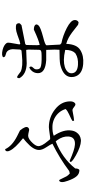

<svg xmlns="http://www.w3.org/2000/svg" viewBox="502 -1294 835 1880"><g transform="rotate(-90 920.0 -353.5)"><path d="M678 -46 677 -63Q690 -72 743 -96Q777 -111 793 -129Q771 -201 702 -238Q666 -256 627 -258Q566 -260 531 -245Q596 -148 582 -69Q578 -42 563 -21Q539 14 495 20Q488 21 481 21Q424 19 340 -28Q297 -51 278 -72Q277 -73 275 -77Q275 -89 287 -89Q395 -41 443 -38Q520 -32 524 -103Q527 -156 489 -210Q483 -219 476 -226Q312 -162 211 -35Q211 -3 196 6Q158 6 135 -21Q111 -48 90 -108Q64 -179 92 -193L101 -187L134 -120Q147 -100 162 -88L186 -94Q314 -190 453 -258Q448 -274 417 -321Q392 -359 392 -389Q392 -445 468 -512Q485 -528 501 -539L506 -547Q411 -622 386 -674Q378 -690 379 -702Q381 -721 400 -721Q430 -654 525 -605Q539 -597 583 -576Q630 -519 612 -497Q603 -486 588 -486Q584 -486 550 -494Q539 -496 530 -496Q498 -494 458 -450Q433 -422 430 -401Q425 -366 479 -303Q494 -285 497 -281Q508 -278 584 -290Q605 -293 615 -293Q713 -293 789 -233Q868 -172 868 -84Q868 -56 854 -41Q840 -25 820 -41Q796 -61 783 -62Q779 -62 774 -61Q699 -46 678 -46Z M1640 -2 1618 -7Q1531 -78 1491 -99Q1461 -115 1431 -123Q1427 -19 1370 15Q1314 50 1233 43Q1141 35 1115 -26Q1106 -46 1106 -69Q1106 -86 1110 -98Q1127 -152 1208 -176Q1219 -180 1230 -182Q1267 -189 1373 -189Q1377 -220 1372 -319Q1273 -319 1272 -319Q1144 -327 1144 -400Q1144 -441 1176 -470Q1188 -480 1200 -484L1204 -482Q1216 -466 1199 -449Q1184 -434 1182 -423Q1178 -386 1200 -375Q1228 -362 1314 -364Q1350 -364 1361 -369Q1374 -374 1373 -398L1375 -493Q1374 -505 1372 -515L1241 -510Q1134 -512 1095 -581Q1095 -606 1108 -604Q1117 -602 1150 -576Q1156 -571 1159 -569Q1208 -545 1322 -557Q1358 -560 1366 -561L1375 -573L1379 -648Q1376 -692 1348 -708L1310 -721Q1300 -728 1300 -740Q1316 -759 1372 -746Q1419 -734 1438 -708Q1442 -701 1443 -695Q1445 -688 1431 -613Q1426 -589 1426 -578L1432 -573Q1450 -575 1519 -601Q1589 -626 1624 -610Q1637 -594 1631 -577L1614 -561L1428 -524L1420 -513L1418 -409Q1419 -397 1420 -386L1422 -383Q1466 -392 1564 -437Q1567 -439 1569 -440Q1611 -440 1620 -421Q1625 -410 1611 -394Q1595 -375 1497 -349Q1420 -330 1417 -316L1424 -183L1438 -170Q1511 -156 1587 -117Q1662 -78 1664 -42Q1666 -16 1646 -4ZM1372 -133Q1313 -146 1274 -146Q1195 -146 1159 -110Q1139 -90 1144 -61Q1152 -13 1226 -8Q1291 -4 1334 -31Q1338 -33 1341 -36Q1372 -67 1372 -133Z"/></g></svg>

Font: cwTeXFangSong
Style: Medium
Weight: 500
Version: Version 1.17